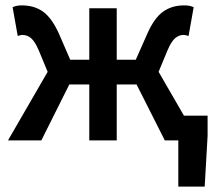

<svg xmlns="http://www.w3.org/2000/svg" viewBox="-20 -522 807 714"><path d="M9.8 0 157.2 -254.9 124 -335Q109.9 -367.7 95.7 -379.9Q81.5 -392.1 63 -392.1Q57.6 -392.1 45.9 -388.2L26.9 -495.1Q40.5 -502 61 -502Q107.4 -502 139.6 -479Q171.9 -456.1 198.2 -398.9L241.2 -299.8H312V-491.2H414.1V-299.8H484.9L528.8 -398.9Q554.2 -455.6 586.7 -478.8Q619.1 -502 665 -502Q686.5 -502 700.2 -495.1L681.2 -388.2Q669.4 -392.1 663.1 -392.1Q645 -392.1 630.9 -379.6Q616.7 -367.2 603 -335L569.8 -254.9L664.1 -91.8H752V-17.1L741.2 171.9H643.1V0H592.8L487.8 -208H414.1V0H312V-208H237.8L133.8 0Z"/></svg>

Font: Source Sans 3 Semibold
Style: Regular
Weight: 600
Designer: Paul D. Hunt
Foundry: Adobe
Version: Version 3.052;hotconv 1.1.0;makeotfexe 2.6.0